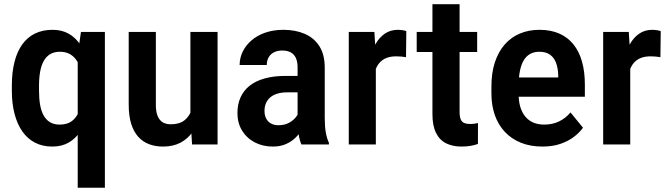

<svg xmlns="http://www.w3.org/2000/svg" viewBox="-20 -678 3137 901"><path d="M344.7 203.1V-421.9L359.9 -528.3H472.2V203.1ZM35.6 -252V-276.4Q35.6 -338.9 48.1 -387.7Q60.5 -436.5 84.7 -470Q108.9 -503.4 144.5 -520.8Q180.2 -538.1 226.6 -538.1Q270.5 -538.1 303 -519.5Q335.4 -501 357.7 -466.8Q379.9 -432.6 393.1 -386Q406.2 -339.4 412.6 -283.2V-242.2Q406.2 -187.5 392.8 -141.6Q379.4 -95.7 357.2 -61.8Q335 -27.8 302.5 -9Q270 9.8 225.6 9.8Q179.7 9.8 144.3 -8.5Q108.9 -26.9 85 -61Q61 -95.2 48.3 -143.6Q35.6 -191.9 35.6 -252ZM163.1 -276.4V-252Q163.1 -215.3 168.2 -186Q173.3 -156.7 184.8 -136.2Q196.3 -115.7 214.8 -104.5Q233.4 -93.3 259.8 -93.3Q295.4 -93.3 317.1 -109.6Q338.9 -126 350.1 -154.3Q361.3 -182.6 364.7 -217.8V-307.1Q362.8 -335 356 -358.4Q349.1 -381.8 336.4 -398.9Q323.7 -416 305.2 -425.5Q286.6 -435.1 260.7 -435.1Q234.4 -435.1 215.8 -424.1Q197.3 -413.1 185.5 -392.3Q173.8 -371.6 168.5 -342.3Q163.1 -313 163.1 -276.4Z M873.5 -125.5V-528.3H1001V0H881.3ZM889.6 -234.9 928.2 -235.8Q928.2 -182.6 917.5 -137.7Q906.7 -92.8 884.3 -59.8Q861.8 -26.9 827.1 -8.5Q792.5 9.8 745.1 9.8Q709.5 9.8 679.9 -1.2Q650.4 -12.2 628.9 -35.9Q607.4 -59.6 595.7 -96.9Q584 -134.3 584 -187V-528.3H711.4V-186Q711.4 -160.2 716.6 -142.8Q721.7 -125.5 731.2 -114.7Q740.7 -104 753.2 -99.4Q765.6 -94.7 780.3 -94.7Q821.8 -94.7 845.5 -113.3Q869.1 -131.8 879.4 -163.6Q889.6 -195.3 889.6 -234.9Z M1376.5 -113.3V-362.3Q1376.5 -388.2 1368.4 -405.8Q1360.4 -423.3 1344.5 -432.1Q1328.6 -440.9 1304.7 -440.9Q1281.7 -440.9 1265.4 -432.4Q1249 -423.8 1240.5 -408.7Q1231.9 -393.6 1231.9 -373H1104.5Q1104.5 -405.8 1118.9 -435.5Q1133.3 -465.3 1160.2 -488.5Q1187 -511.7 1225.1 -524.9Q1263.2 -538.1 1310.1 -538.1Q1366.2 -538.1 1409.9 -519.3Q1453.6 -500.5 1478.8 -461.2Q1503.9 -421.9 1503.9 -360.8V-125Q1503.9 -85 1508.8 -56.9Q1513.7 -28.8 1523.4 -8.3V0H1394.5Q1385.3 -20.5 1380.9 -51.5Q1376.5 -82.5 1376.5 -113.3ZM1393.1 -321.8 1394 -244.6H1327.1Q1300.8 -244.6 1280.8 -238.3Q1260.7 -231.9 1247.6 -220.5Q1234.4 -209 1227.8 -192.9Q1221.2 -176.8 1221.2 -157.7Q1221.2 -136.7 1229 -121.8Q1236.8 -106.9 1251.5 -98.6Q1266.1 -90.3 1286.6 -90.3Q1316.4 -90.3 1338.1 -102.8Q1359.9 -115.2 1371.8 -132.6Q1383.8 -149.9 1382.8 -165.5L1415.5 -112.3Q1410.2 -93.3 1398.2 -72.3Q1386.2 -51.3 1367.4 -32.5Q1348.6 -13.7 1322 -2Q1295.4 9.8 1260.3 9.8Q1212.9 9.8 1175.3 -10Q1137.7 -29.8 1116 -65.2Q1094.2 -100.6 1094.2 -147.5Q1094.2 -188.5 1108.6 -220.7Q1123 -252.9 1151.1 -275.4Q1179.2 -297.9 1221.7 -309.8Q1264.2 -321.8 1320.3 -321.8Z M1743.7 -419.4V0H1616.7V-528.3H1736.8ZM1886.7 -531.7 1885.3 -409.7Q1875.5 -411.6 1862.8 -412.6Q1850.1 -413.6 1838.9 -413.6Q1812.5 -413.6 1793 -405.8Q1773.4 -397.9 1760.5 -382.8Q1747.6 -367.7 1740.7 -346.4Q1733.9 -325.2 1732.4 -297.9L1706.1 -301.8Q1706.1 -352.5 1715.1 -395.5Q1724.1 -438.5 1741.9 -470.5Q1759.8 -502.4 1786.1 -520.3Q1812.5 -538.1 1847.2 -538.1Q1856.9 -538.1 1868.7 -536.4Q1880.4 -534.7 1886.7 -531.7Z M2219.2 -528.3V-434.1H1935.5V-528.3ZM2009.3 -658.2H2136.7V-153.3Q2136.7 -129.9 2142.3 -117.4Q2147.9 -105 2158.9 -100.6Q2169.9 -96.2 2185.5 -96.2Q2197.3 -96.2 2207 -97.7Q2216.8 -99.1 2223.1 -100.6L2222.7 -2.4Q2207.5 2.9 2189 6.3Q2170.4 9.8 2145.5 9.8Q2105 9.8 2074.2 -5.1Q2043.5 -20 2026.4 -53.7Q2009.3 -87.4 2009.3 -142.6Z M2525.4 9.8Q2469.2 9.8 2424.8 -8.1Q2380.4 -25.9 2349.4 -58.8Q2318.4 -91.8 2302.2 -137.5Q2286.1 -183.1 2286.1 -239.3V-272.5Q2286.1 -335.9 2302.2 -385.3Q2318.4 -434.6 2348.1 -468.8Q2377.9 -502.9 2419.4 -520.5Q2460.9 -538.1 2511.7 -538.1Q2564.5 -538.1 2604.5 -520.5Q2644.5 -502.9 2671.1 -469.7Q2697.8 -436.5 2711.2 -388.9Q2724.6 -341.3 2724.6 -281.2V-224.1H2343.3V-314.5H2599.6V-325.2Q2598.6 -357.9 2589.6 -382.6Q2580.6 -407.2 2561.5 -421.1Q2542.5 -435.1 2510.7 -435.1Q2485.8 -435.1 2467.3 -424.6Q2448.7 -414.1 2437 -393.8Q2425.3 -373.5 2419.4 -343Q2413.6 -312.5 2413.6 -272.5V-239.3Q2413.6 -203.6 2421.6 -176.5Q2429.7 -149.4 2445.1 -130.9Q2460.4 -112.3 2482.7 -102.8Q2504.9 -93.3 2533.7 -93.3Q2572.8 -93.3 2603.5 -108.2Q2634.3 -123 2657.2 -150.4L2715.8 -78.6Q2700.2 -56.6 2674.1 -36.4Q2647.9 -16.1 2610.8 -3.2Q2573.7 9.8 2525.4 9.8Z M2937.5 -419.4V0H2810.5V-528.3H2930.7ZM3080.6 -531.7 3079.1 -409.7Q3069.3 -411.6 3056.6 -412.6Q3043.9 -413.6 3032.7 -413.6Q3006.3 -413.6 2986.8 -405.8Q2967.3 -397.9 2954.3 -382.8Q2941.4 -367.7 2934.6 -346.4Q2927.7 -325.2 2926.3 -297.9L2899.9 -301.8Q2899.9 -352.5 2908.9 -395.5Q2918 -438.5 2935.8 -470.5Q2953.6 -502.4 2980 -520.3Q3006.3 -538.1 3041 -538.1Q3050.8 -538.1 3062.5 -536.4Q3074.2 -534.7 3080.6 -531.7Z"/></svg>

Font: Roboto SemiCondensed SemiBold
Style: Regular
Weight: 600
Width: 4
Designer: Christian Robertson
Foundry: Google
Version: Version 3.009; 2024